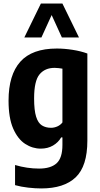

<svg xmlns="http://www.w3.org/2000/svg" viewBox="-20 -828 560 1078"><path d="M211.5 230Q178 230 138.2 225.5Q98.5 221 64.5 211.5V98.5Q132.5 118.5 199.5 118.5Q264.5 118.5 297.5 89Q330.5 59.5 330.5 -14.5V-56.5H323.5Q307 -28 277.5 -10.8Q248 6.5 208.5 6.5Q162.5 6.5 121.2 -20.2Q80 -47 54 -106.2Q28 -165.5 28 -263Q28 -407.5 94 -481.5Q160 -555.5 299 -555.5Q341.5 -555.5 387.8 -548.2Q434 -541 470.5 -527.5V-38.5Q470.5 105 405 167.5Q339.5 230 211.5 230ZM266.5 -110.5Q284.5 -110.5 302 -118.2Q319.5 -126 330.5 -140.5V-442.5Q321.5 -444 309.5 -445.5Q297.5 -447 287 -447Q232 -447 201.8 -410.2Q171.5 -373.5 171.5 -275.5Q171.5 -208.5 182.8 -172.8Q194 -137 215.5 -123.8Q237 -110.5 266.5 -110.5ZM116.5 -617.5 209.5 -808H330.5L423.5 -617.5H327.5L270 -743.5L212.5 -617.5Z"/></svg>

Font: Encode Sans Condensed
Style: Bold
Weight: 700
Width: 3
Designer: Multiple Designers
Foundry: Impallari Type
Version: Version 3.000; ttfautohint (v1.8.3) -l 8 -r 50 -G 200 -x 14 